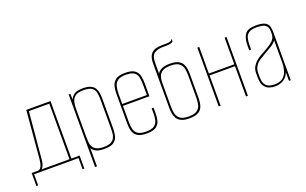

<svg xmlns="http://www.w3.org/2000/svg" viewBox="-84 -1015 2425 1520"><g transform="rotate(-20 1128.0 -255.0)"><path d="M16 99V-11H71Q104 -14 112 -92L147 -495H351V-11H420V99H405V5H31V99ZM100 -11H335V-479H163L128 -92Q128 -86 126 -70.5Q124 -55 118 -38.5Q112 -22 100 -11Z M504 116V-495H518L520 -445Q525 -465 548.5 -484Q572 -503 624 -503Q666 -503 690.5 -491.5Q715 -480 726 -460.5Q737 -441 740 -418Q743 -395 743 -372V-124Q743 -93 737 -63Q731 -33 706 -13Q681 7 624 7Q574 7 550 -7.5Q526 -22 520 -38V116ZM624 -9Q663 -9 684 -20Q705 -31 714 -48.5Q723 -66 725 -86.5Q727 -107 727 -127V-369Q727 -399 722.5 -426Q718 -453 697 -470Q676 -487 624 -487Q576 -487 554 -469.5Q532 -452 526 -424Q520 -396 520 -363V-127Q520 -107 522 -86.5Q524 -66 533 -48.5Q542 -31 563.5 -20Q585 -9 624 -9Z M981 7Q938 7 913.5 -4.5Q889 -16 878 -35Q867 -54 864 -77.5Q861 -101 861 -124V-372Q861 -403 868 -433Q875 -463 900.5 -483Q926 -503 981 -503Q1037 -503 1062 -484Q1087 -465 1093.5 -435Q1100 -405 1100 -372V-263H877V-127Q877 -98 882.5 -70.5Q888 -43 910 -26Q932 -9 981 -9Q1030 -9 1051.5 -26Q1073 -43 1078.5 -70Q1084 -97 1084 -127V-167H1100V-124Q1100 -93 1094 -63Q1088 -33 1063 -13Q1038 7 981 7ZM877 -279H1084V-363Q1084 -398 1079 -426Q1074 -454 1052.5 -470.5Q1031 -487 981 -487Q937 -487 914.5 -471.5Q892 -456 884.5 -428.5Q877 -401 877 -363Z M1339 10Q1296 10 1271 -2Q1246 -14 1234.5 -33.5Q1223 -53 1219.5 -77Q1216 -101 1216 -124V-493Q1216 -543 1231.5 -567.5Q1247 -592 1273 -600.5Q1299 -609 1330 -609H1367Q1385 -609 1398 -612.5Q1411 -616 1415 -626H1421V-616Q1421 -593 1359 -593H1333Q1288 -593 1260.5 -574Q1233 -555 1233 -493V-406Q1260 -450 1339 -450Q1383 -450 1407.5 -438Q1432 -426 1443.5 -406Q1455 -386 1458 -362.5Q1461 -339 1461 -316V-124Q1461 -101 1458 -77Q1455 -53 1444 -33.5Q1433 -14 1408 -2Q1383 10 1339 10ZM1339 -6Q1389 -6 1411.5 -24Q1434 -42 1439.5 -70Q1445 -98 1445 -127V-313Q1445 -343 1439.5 -370.5Q1434 -398 1411.5 -416Q1389 -434 1339 -434Q1294 -434 1271 -419.5Q1248 -405 1240 -381.5Q1232 -358 1232 -331V-127Q1232 -98 1238 -70Q1244 -42 1266.5 -24Q1289 -6 1339 -6Z M1588 0V-495H1604V-271H1818V-495H1834V0H1818V-255H1604V0Z M2062 4Q2039 4 2014.5 -4Q1990 -12 1973 -36.5Q1956 -61 1956 -112V-146Q1956 -178 1970.5 -202Q1985 -226 2005.5 -242.5Q2026 -259 2045.5 -269.5Q2065 -280 2074 -285Q2114 -307 2136.5 -323.5Q2159 -340 2169 -357.5Q2179 -375 2179 -400V-414Q2179 -448 2164.5 -463Q2150 -478 2128 -482Q2106 -486 2083 -486Q2039 -486 2017.5 -471Q1996 -456 1989.5 -431Q1983 -406 1983 -375V-334H1967V-377Q1967 -435 1990 -468.5Q2013 -502 2083 -502Q2137 -502 2160.5 -488Q2184 -474 2189.5 -451.5Q2195 -429 2195 -402V0H2180V-73Q2168 -38 2137.5 -17Q2107 4 2062 4ZM2065 -12Q2109 -12 2133.5 -31Q2158 -50 2168.5 -83Q2179 -116 2179 -157V-341Q2163 -319 2135.5 -302.5Q2108 -286 2079 -269Q2054 -255 2029.5 -239.5Q2005 -224 1988.5 -200Q1972 -176 1972 -138V-112Q1972 -65 1987 -44Q2002 -23 2024 -17.5Q2046 -12 2065 -12Z"/></g></svg>

Font: Alumni Sans Pinstripe
Style: Regular
Weight: 400
Designer: Robert E. Leuschke
Foundry: Robert E. Leuschke
Version: Version 1.010; ttfautohint (v1.8.4.7-5d5b)